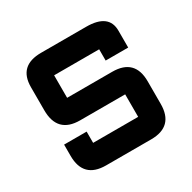

<svg xmlns="http://www.w3.org/2000/svg" viewBox="-117 -605 721 721"><g transform="rotate(-30 244.0 -244.0)"><path d="M48.8 -146.5H146.5V-97.7H341.8V-195.3H146.5Q48.8 -195.3 48.8 -295.4V-395.5Q48.8 -488.3 146.5 -488.3H341.8Q439.5 -488.3 439.5 -415V-341.8H341.8V-390.6H146.5V-293H341.8Q439.5 -293 439.5 -195.3V-97.7Q439.5 0 341.8 0H146.5Q48.8 0 48.8 -97.7Z"/></g></svg>

Font: BabelStone Runic Norse
Style: Regular
Weight: 400
Designer: Andrew West
Foundry: BabelStone
Version: Version 3.002 March 14, 2022